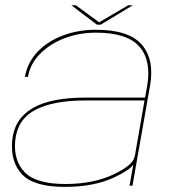

<svg xmlns="http://www.w3.org/2000/svg" viewBox="-20 -708 664 732"><path d="M474 0 488 -80Q470.5 -57 414 -31Q337.5 4.5 227 4.5Q109.5 4.5 64.5 -42.8Q19.5 -90 26.5 -172Q34 -254 103.2 -295Q172.5 -336 307 -336H533L541 -379.5Q558 -477 511.5 -530.2Q465 -583.5 346 -583.5Q281 -583.5 225 -561.8Q169 -540 132 -502Q95 -464 86.5 -415H75Q85 -470.5 123.5 -510.8Q162 -551 220 -572.8Q278 -594.5 346 -594.5Q471.5 -594.5 520.5 -537.8Q569.5 -481 552 -381L485 0ZM493.5 -110 531 -325H305Q182.5 -325 114.2 -288.8Q46 -252.5 38 -172Q31 -95.5 74.5 -51Q118 -6.5 229 -6.5Q334.5 -6.5 411 -42.2Q487.5 -78 493 -110.5ZM349.5 -614 252 -688H269L358 -623L469 -688H486.5L364 -614Z"/></svg>

Font: Anybody ExtraExpanded Thin
Style: Italic
Weight: 100
Width: 8
Italic angle: -10°
Designer: Tyler Finck
Foundry: Etcetera Type Company
Version: Version 1.010; ttfautohint (v1.8.3) -l 8 -r 50 -G 200 -x 14 